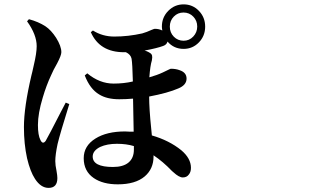

<svg xmlns="http://www.w3.org/2000/svg" viewBox="-20 -828 1540 897"><path d="M207 49.8Q170.9 49.8 143.6 7.8Q121.1 -26.4 106.4 -88.9Q91.8 -155.3 91.8 -234.4Q91.8 -327.1 127 -476.6Q129.9 -487.3 130.9 -492.2Q132.8 -502.9 137.7 -522.5Q151.4 -580.1 151.4 -612.3Q151.4 -666 106.4 -728.5L115.2 -738.3Q159.2 -726.6 192.4 -705.1Q218.8 -687.5 242.2 -651.4Q266.6 -612.3 266.6 -584Q266.6 -569.3 247.1 -532.2Q228.5 -500 218.8 -476.6Q196.3 -428.7 179.7 -372.1Q157.2 -297.9 157.2 -244.1Q157.2 -196.3 168.9 -173.8Q179.7 -151.4 193.4 -169.9Q206.1 -191.4 264.6 -305.7Q281.2 -336.9 287.1 -348.6L303.7 -341.8Q260.7 -204.1 249 -155.3Q238.3 -104.5 238.3 -75.2Q238.3 -56.6 244.1 -29.3Q248 -7.8 248 3.9Q248 49.8 207 49.8ZM530.3 33.2Q460.9 33.2 418 3.9Q371.1 -28.3 371.1 -88.9Q371.1 -146.5 425.8 -180.7Q478.5 -213.9 564.5 -213.9Q571.3 -213.9 585 -212.9Q598.6 -212.9 604.5 -212.9Q602.5 -313.5 601.6 -367.2Q568.4 -364.3 537.1 -364.3Q479.5 -364.3 443.4 -386.7Q400.4 -412.1 376 -475.6L387.7 -485.4Q445.3 -437.5 510.7 -437.5Q558.6 -437.5 600.6 -447.3Q600.6 -448.2 600.6 -451.2Q598.6 -531.2 594.7 -553.7Q590.8 -573.2 568.4 -584H559.6Q445.3 -584 404.3 -677.7L414.1 -685.5Q459 -657.2 513.7 -657.2Q579.1 -657.2 644.5 -671.9Q665 -677.7 688.5 -688.5Q700.2 -693.4 703.1 -693.4Q722.7 -693.4 738.3 -685.5Q736.3 -697.3 736.3 -704.1Q736.3 -747.1 766.1 -777.3Q795.9 -807.6 837.9 -807.6Q879.9 -807.6 909.2 -777.3Q938.5 -747.1 938.5 -703.6Q938.5 -660.2 909.2 -629.9Q879.9 -599.6 837.9 -599.6Q792 -599.6 762.7 -633.8Q758.8 -619.1 742.2 -613.3Q712.9 -602.5 655.3 -591.8Q657.2 -590.8 662.1 -589.8Q672.9 -585.9 676.8 -583Q688.5 -577.1 690.4 -568.4Q692.4 -561.5 689.5 -545.9Q681.6 -520.5 677.7 -466.8Q712.9 -476.6 740.2 -489.3Q751 -494.1 766.6 -502Q776.4 -506.8 778.3 -506.8Q801.8 -506.8 819.3 -500Q851.6 -489.3 851.6 -460.9Q851.6 -430.7 813.5 -415Q764.6 -393.6 676.8 -377Q676.8 -320.3 686.5 -226.6Q688.5 -205.1 689.5 -195.3Q770.5 -171.9 827.1 -126Q872.1 -87.9 872.1 -43.9Q872.1 -24.4 862.3 -12.7Q852.5 1 834 1Q816.4 1 790 -23.4Q785.2 -27.3 783.2 -29.3Q741.2 -73.2 697.3 -102.5V-96.7Q697.3 -39.1 656.2 -3.9Q612.3 33.2 530.3 33.2ZM507.8 -47.9Q555.7 -47.9 580.6 -68.8Q605.5 -89.8 605.5 -128.9V-145.5Q570.3 -156.2 526.4 -156.2Q480.5 -156.2 448.2 -141.6Q413.1 -124 413.1 -96.7Q413.1 -47.9 507.8 -47.9ZM837.9 -637.7Q864.3 -637.7 882.8 -657.2Q901.4 -676.8 901.4 -704.1Q901.4 -731.4 882.8 -750.5Q864.3 -769.5 837.4 -769.5Q810.5 -769.5 792 -750.5Q773.4 -731.4 773.4 -703.6Q773.4 -675.8 792 -656.7Q810.5 -637.7 837.9 -637.7Z"/></svg>

Font: Bpmf GenRyu Min B
Style: B
Weight: 700
Foundry: But Ko
Version: Version 1.320